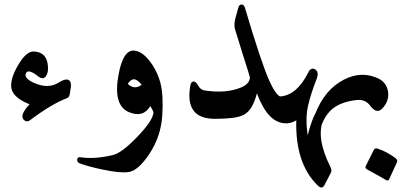

<svg xmlns="http://www.w3.org/2000/svg" viewBox="-20 -536 1823 858"><path d="M130 -306Q189 -304 194 -242Q197 -211 185 -195Q173 -179 153 -193Q103 -233 95 -206Q88 -186 131 -166Q196 -137 242 -167Q269 -184 283 -180Q299 -175 297 -149L293 -123Q291 -103 281 -98Q246 -85 204 -60Q162 -35 113 2Q100 11 88 1Q64 -19 112 -70Q32 -102 30 -149Q27 -195 73 -264Q102 -306 130 -306Z M510 -204Q530 -311 577 -310Q613 -309 648 -264Q682 -221 697 -165Q711 -110 705 -18Q699 73 648 151Q596 229 553 233Q518 238 445 223Q410 216 382.5 208.5Q355 201 336 194Q324 189 325 177Q326 164 342 167Q404 176 484 157Q523 148 590 79Q624 44 643.5 16.5Q663 -11 666 -33Q665 -38 661 -45.5Q657 -53 652 -62Q619 -8 556 -35Q484 -65 510 -204ZM613 -157Q577 -204 551 -161Q581 -133 613 -157Z M1273 -69Q1285 -41 1282 -17Q1277 15 1255 15Q1177 13 1128 -119Q1109 -43 1069 -23Q1050 -13 1017.5 -9Q985 -5 940 -5Q803 -5 831 -156Q834 -172 846 -172Q855 -172 866 -153Q876 -135 893 -132Q990 -117 1057 -145Q1094 -160 1097 -189Q1096 -194 1088 -220.5Q1080 -247 1065 -293Q1036 -385 1030 -406Q1025 -425 1031 -451L1045 -502Q1049 -516 1060 -516Q1070 -516 1075 -500Q1111 -378 1137.5 -299Q1164 -220 1180 -183Q1212 -110 1234 -104Q1261 -96 1273 -69Z M1425 -1Q1391 78 1456 209Q1464 226 1459 235L1429 293Q1418 311 1400 293Q1299 195 1304 2Q1244 34 1223 -11Q1210 -39 1203 -66Q1198 -90 1217 -101Q1223 -103 1232 -105Q1306 -110 1357 -211Q1369 -237 1388 -226Q1407 -215 1395 -183Q1369 -118 1356 -61Q1344 -6 1355 69Q1363 36 1373.5 7Q1384 -22 1399 -46Q1408 -63 1424 -48Q1438 -34 1425 -1Z M1640 -56Q1616 -94 1574 -89Q1516 -83 1477 -58Q1457 -45 1441 -23Q1425 -1 1414 31Q1405 59 1386 49Q1367 37 1378 4Q1415 -116 1496 -168Q1579 -221 1657 -191Q1704 -175 1713 -132Q1722 -89 1691 -54Q1670 -30 1649 -48Q1643 -53 1640 -56ZM1651 133Q1655 125 1667 128Q1689 135 1709 146Q1729 157 1748 171Q1758 179 1754 189L1719 265Q1714 275 1702 267Q1690 259 1622 222Q1609 215 1615 205Z"/></svg>

Font: Amiri
Style: Bold Italic
Weight: 700
Italic angle: 10°
Designer: Khaled Hosny
Version: Version 0.113